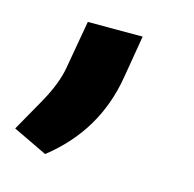

<svg xmlns="http://www.w3.org/2000/svg" viewBox="-115 -185 441 436"><g transform="rotate(15 105.5 33.5)"><path d="M25.4 190.9 -55.2 152.3 -10.3 72.8Q15.1 26.4 21.5 -10.3L41.5 -124H170.4L153.3 -22.5Q131.3 107.9 25.4 190.9Z"/></g></svg>

Font: TypoPRO Roboto
Style: Italic
Weight: 900
Italic angle: -12°
Designer: Google
Version: Version 2.136; 2016